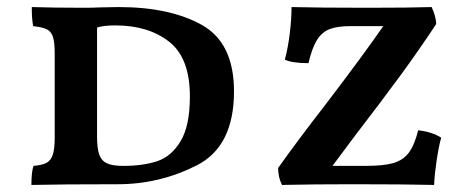

<svg xmlns="http://www.w3.org/2000/svg" viewBox="-20 -522 1344 544"><path d="M75 -52Q99 -54 111.5 -60.5Q124 -67 129.5 -83.5Q135 -100 135 -133V-370Q135 -402 130 -417.5Q125 -433 112.5 -439Q100 -445 74 -448Q70 -468 70 -502Q134 -500 216 -500Q246 -500 262 -501L316 -502Q462 -502 552.5 -451Q643 -400 643 -263Q643 -107 537.5 -53.5Q432 0 314 0Q155 0 69 2Q69 -36 75 -52ZM518 -249Q518 -358 459 -404Q400 -450 307 -450Q273 -450 255 -444V-136Q255 -102 261 -84.5Q267 -67 282.5 -59.5Q298 -52 329 -52Q386 -52 426 -65.5Q466 -79 492 -122.5Q518 -166 518 -249ZM1230 -132Q1223 -107 1217 -66.5Q1211 -26 1210 2Q1130 0 978 0Q867 0 779 2Q768 -20 768 -46Q821 -121 904 -228Q1007 -363 1066 -448H973Q936 -448 914 -439.5Q892 -431 878 -408.5Q864 -386 854 -343Q808 -343 787 -353Q796 -386 801 -427Q806 -468 806 -502Q884 -500 1021 -500Q1142 -500 1203 -502Q1215 -476 1216 -454Q1165 -377 1114 -307.5Q1063 -238 990 -143L922 -52H1016Q1067 -52 1094.5 -60Q1122 -68 1138 -89Q1154 -110 1165 -153Q1205 -148 1230 -132Z"/></svg>

Font: Vollkorn SC SemiBold
Style: Regular
Weight: 600
Designer: Friedrich Althausen
Foundry: Friedrich Althausen
Version: Version 4.015